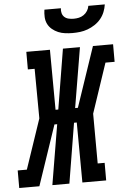

<svg xmlns="http://www.w3.org/2000/svg" viewBox="-96 -1000 701 1045"><g transform="rotate(-5 254.5 -477.5)"><path d="M-34 0V-96H16L108 -368L106 -639H69V-735H198L200 -407H215L269 -735H362L307 -407H322L433 -735H543V-639H493L402 -368L403 -96H441V0H311L309 -328H294L240 0H147L202 -328H187L76 0ZM329 -815Q309 -815 289 -817.5Q269 -820 251 -827.5Q233 -835 218 -847.5Q203 -860 194.5 -877Q186 -894 185 -914.5Q184 -935 187 -955H277Q275 -941 278.5 -928Q282 -915 291.5 -906.5Q301 -898 314.5 -895Q328 -892 342 -892Q356 -892 370 -895Q384 -898 396.5 -906.5Q409 -915 417 -928Q425 -941 427 -955H517Q514 -934 506 -914Q498 -894 484 -877Q470 -860 451 -847.5Q432 -835 411.5 -827.5Q391 -820 370.5 -817.5Q350 -815 329 -815Z"/></g></svg>

Font: Iosevka Gothic
Style: Bold Italic
Weight: 700
Italic angle: -9°
Monospace: yes
Designer: Belleve Invis
Foundry: Belleve Invis
Version: Version 15.5.1; ttfautohint (v1.8.4)